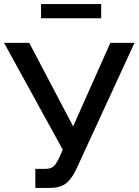

<svg xmlns="http://www.w3.org/2000/svg" viewBox="-22 -921 682 945"><path d="M152 4V-90H203Q228 -90 241 -101.5Q254 -113 266 -138L287 -184L-2 -710H122L338 -299L521 -710H640L352 -85Q328 -36 299.5 -16Q271 4 222 4ZM180 -831V-901H476V-831Z"/></svg>

Font: Raleway SemiBold
Style: Regular
Weight: 600
Designer: Matt McInerney, Pablo Impallari, Rodrigo Fuenzalida
Foundry: Matt McInerney, Pablo Impallari, Rodrigo Fuenzalida
Version: Version 4.026